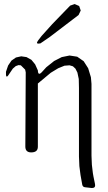

<svg xmlns="http://www.w3.org/2000/svg" viewBox="-20 -779 540 958"><path d="M365.2 -496.1 397.5 -473.6 419.9 -438.5 433.6 -393.6 436.5 -360.4V-2.9L437.5 21.5L438.5 43.9L443.4 85L446.3 101.6L454.1 139.6Q458 159.2 438.5 159.2L404.3 155.3Q393.6 154.3 390.6 143.6L381.8 94.7L376 49.8L375 24.4L374 2V-339.8L373 -384.8L366.2 -417L356.4 -436.5L343.8 -448.2L327.1 -453.1L301.8 -451.2L270.5 -438.5L233.4 -416L168.9 -362.3V-46.9Q168.9 -18.6 135.7 -18.6Q106.4 -18.6 106.4 -47.9L108.4 -418L105.5 -431.6L84 -453.1L72.3 -454.1L58.6 -449.2L43.9 -436.5L23.4 -406.2Q7.8 -381.8 9.8 -420.9L20.5 -452.1L37.1 -476.6L59.6 -492.2L85.9 -498L112.3 -494.1L136.7 -480.5L155.3 -458L168.9 -427.7Q169.9 -398.4 189.5 -419.9L210.9 -443.4L250 -474.6L288.1 -494.1L327.1 -502ZM372.1 -704.1 228.5 -594.7 181.6 -562.5Q154.3 -556.6 170.9 -578.1L187.5 -599.6L241.2 -659.2L330.1 -751L352.5 -758.8L375 -749L382.8 -726.6Z"/></svg>

Font: B2 Hana
Style: Regular
Weight: 500
Version: 2020-08-05; (max)